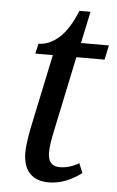

<svg xmlns="http://www.w3.org/2000/svg" viewBox="-50 -695 452 740"><g transform="rotate(5 176.0 -324.5)"><path d="M67 -97Q67 -129 79 -191L140 -480H72L81 -519Q122 -519 160 -552.5Q198 -586 227 -659H270L244 -536H352L340 -480H231L171 -195Q158 -138 158 -105Q158 -52 204 -52Q222 -52 242 -58Q262 -64 278 -74L293 -37Q231 10 166 10Q118 10 92.5 -17.5Q67 -45 67 -97Z"/></g></svg>

Font: Noto Serif Narrow
Style: Italic
Weight: 400
Width: 4
Italic angle: -12°
Designer: Monotype Design Team
Foundry: Monotype Imaging Inc.
Version: Version 1.001